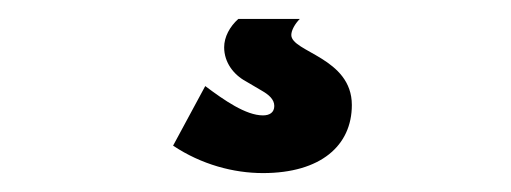

<svg xmlns="http://www.w3.org/2000/svg" viewBox="-20 -12 540 203"><path d="M352 99C352 49 288 43 288 25C288 20 292 13 297 8H232C223 16 217 27 217 38C217 54 227 67 240 74L257 84C264 88 270 93 270 100C270 107 265 110 258 110C240 110 217 94 197 79L163 142C193 162 227 171 258 171C319 171 352 142 352 99Z"/></svg>

Font: Passion One
Style: Regular
Weight: 400
Designer: Alejandro Lo Celso
Foundry: Fontstage
Version: Version 1.001